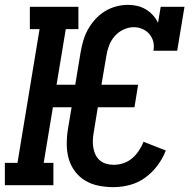

<svg xmlns="http://www.w3.org/2000/svg" viewBox="-34 -763 804 791"><path d="M434 8Q402 8 372 2Q342 -4 317 -19Q292 -34 274.5 -57.5Q257 -81 249 -109.5Q241 -138 241 -169.5Q241 -201 246 -232L261 -321H184L146 -92H186V0H-14V-92H38L129 -643H89V-735H289V-643H237L199 -414H276L298 -547Q302 -571 309 -595Q316 -619 328 -641Q340 -663 358 -683Q376 -703 398 -716.5Q420 -730 444.5 -736.5Q469 -743 493 -743Q513 -743 532 -738.5Q551 -734 567.5 -724Q584 -714 596.5 -700Q609 -686 617 -669L628 -735H726L696 -554H598Q602 -573 597.5 -591Q593 -609 581.5 -622.5Q570 -636 553 -643.5Q536 -651 517 -651Q496 -651 474.5 -641Q453 -631 438 -613.5Q423 -596 415 -574.5Q407 -553 404 -532L384 -414H535L520 -321H369L352 -217Q349 -201 348.5 -185Q348 -169 350.5 -154Q353 -139 359.5 -125.5Q366 -112 377 -102.5Q388 -93 403 -88.5Q418 -84 434 -84Q454 -84 474 -90.5Q494 -97 510 -110.5Q526 -124 538 -142Q550 -160 557 -179L649 -143Q637 -111 615 -81.5Q593 -52 564 -31Q535 -10 501 -1Q467 8 434 8Z"/></svg>

Font: Iosevka Etoile Semibold
Style: Italic
Weight: 600
Italic angle: -9°
Designer: Belleve Invis
Foundry: Belleve Invis
Version: Version 22.1.2; ttfautohint (v1.8.4)